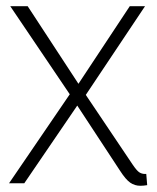

<svg xmlns="http://www.w3.org/2000/svg" viewBox="-20 -589 504 617"><path d="M453 6Q447 7 441.5 7.5Q436 8 431 8Q413 8 398.5 -2Q384 -12 366 -40L213 -273L13 -569H69L245 -300L407 -59Q420 -40 428 -35Q436 -30 446 -30Q447 -30 448 -30Q449 -30 450 -30ZM9 0 211 -296 223 -306 397 -569H446L249 -274L238 -264L58 0Z"/></svg>

Font: Yaldevi ExtraLight
Style: Regular
Weight: 200
Designer: Sol Matas, Rajitha Manaperi, Kosala Senevirathne
Foundry: Mooniak
Version: Version 1.100